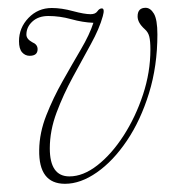

<svg xmlns="http://www.w3.org/2000/svg" viewBox="-20 -452 436 480"><path d="M373.5 -366Q373.5 -287 352.5 -219Q331.5 -151 297.2 -100.2Q263 -49.5 222.2 -21Q181.5 7.5 142.5 7.5Q76.5 7.5 78 -77Q78.5 -120 95.8 -163.8Q113 -207.5 136.8 -249.5Q160.5 -291.5 182.2 -328.5Q204 -365.5 213.5 -395Q187 -396 158.2 -404Q129.5 -412 101 -412Q76 -412 61 -398.2Q46 -384.5 46 -365.5Q46 -354.5 60.5 -346.5Q74 -341 74 -329Q74 -312.5 54 -312.5Q43 -312.5 35.2 -321.2Q27.5 -330 27.5 -349Q27.5 -382.5 51.2 -407.2Q75 -432 109.5 -432Q134 -432 162.5 -424.2Q191 -416.5 206.5 -416.5Q218.5 -416.5 223.5 -423.8Q228.5 -431 234.5 -431Q242.5 -431 237 -411.5Q228.5 -380.5 207.2 -341.8Q186 -303 162.2 -259.5Q138.5 -216 121.5 -170.8Q104.5 -125.5 104.5 -81Q104.5 -11 153.5 -11Q188 -11 223.5 -38.8Q259 -66.5 289 -113Q319 -159.5 337.5 -215.5Q356 -271.5 356 -328Q356 -349.5 353.2 -360.5Q350.5 -371.5 342 -379Q324 -395 324 -411Q324 -432.5 344 -432.5Q356 -432.5 364.8 -417.8Q373.5 -403 373.5 -366Z"/></svg>

Font: Fraunces 144pt Soft Thin
Style: Italic
Weight: 100
Italic angle: -16°
Version: Version 1.000;[0bf87f6ff]